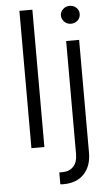

<svg xmlns="http://www.w3.org/2000/svg" viewBox="-62 -772 576 1018"><g transform="rotate(-5 226.5 -262.5)"><path d="M81 2V-729H150V2ZM344 165Q305 207 234 207H227L217 206V143H234Q271 143 293 119Q314 97 314 53V-548H383V53Q383 123 344 165ZM313 -651Q298 -666 298 -685Q298 -705 313 -718Q326 -732 348 -732Q370 -732 384 -718Q398 -705 398 -685Q398 -665 384 -651Q368 -637 348 -637Q327 -637 313 -651Z"/></g></svg>

Font: Sinter Normal
Style: Regular
Weight: 350
Foundry: Adobe & rsms
Version: Version 1.000